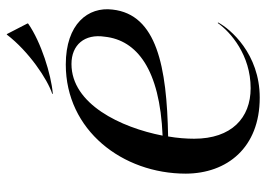

<svg xmlns="http://www.w3.org/2000/svg" viewBox="-134 -674 818 591"><g transform="rotate(-90 275.5 -379.0)"><path d="M36 -216.5C36.5 -90 115.5 11 270 11C405 11 482 -80 501.5 -117.5L499.5 -118C471.5 -78.5 401 -17 299 -17C207.5 -17 143.5 -76 143.5 -191C143.5 -214.5 145.5 -242.5 150.5 -271C365.5 -275 526 -306 541 -442C550.5 -517 497 -586 372 -586C169.5 -586 36 -411.5 36 -216.5ZM153 -288C178 -416.5 250 -568.5 373.5 -568.5C432.5 -568.5 467 -528 457.5 -466C447 -367.5 357.5 -296.5 153 -288ZM464 -767.5C413 -700.5 326.5 -642 281 -627.5L282.5 -626C341.5 -631 440.5 -662 497.5 -701.5L498.5 -703.5L465.5 -767.5Z"/></g></svg>

Font: Beautique Display Thin
Style: Bold
Weight: 500
Italic angle: -12°
Designer: Nhat-Quang Ngo
Version: Version 1.100;Glyphs 3.2.3 (3260)